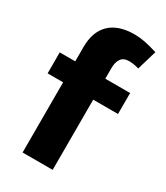

<svg xmlns="http://www.w3.org/2000/svg" viewBox="-188 -832 788 912"><g transform="rotate(30 206.5 -376.0)"><path d="M92 -385H7V-500H92V-578Q92 -663 138.5 -707.5Q185 -752 273 -752Q300 -752 329 -746.5Q358 -741 400 -728L368 -620Q353 -625 338.5 -627Q324 -629 314 -629Q284 -629 270.5 -610Q257 -591 257 -558V-500H393V-385H257V0H92Z"/></g></svg>

Font: Moderustic
Style: Bold
Weight: 700
Designer: Tural Alisoy
Foundry: TAFT Foundry
Version: Version 2.120